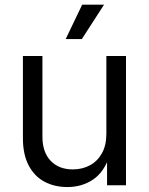

<svg xmlns="http://www.w3.org/2000/svg" viewBox="-20 -774 622 802"><path d="M261.7 7.3Q207 7.3 165 -15.4Q123 -38.1 99.4 -83.7Q75.7 -129.4 75.7 -196.8V-540H157.2V-203.1Q157.2 -138.7 191.4 -102.5Q225.6 -66.4 284.2 -66.4Q323.7 -66.4 355.5 -83.5Q387.2 -100.6 405.8 -133.8Q424.3 -167 424.3 -214.8V-540H506.3V0H427.2V-129.9H440.4Q416 -55.7 369.1 -24.2Q322.3 7.3 261.7 7.3ZM254.4 -610.8 323.2 -754.4H414.6L321.8 -610.8Z"/></svg>

Font: V-Inter
Style: Regular-375
Weight: 375
Designer: Rasmus Andersson
Foundry: rsms
Version: Version 4.000;git-4146feb